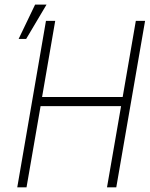

<svg xmlns="http://www.w3.org/2000/svg" viewBox="-20 -800 640 820"><path d="M476.6 0 599.6 -710.9H560.1L503.9 -385.7H159.7L215.8 -710.9H176.3L53.7 0H93.3L153.3 -346.7H497.1L437 0ZM129.9 -780.3 59.6 -633.8H91.8L178.7 -780.3Z"/></svg>

Font: Roboto Mono ExtraLight
Style: Italic
Weight: 250
Italic angle: -10°
Monospace: yes
Designer: Google
Version: Version 3.000